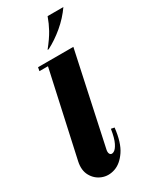

<svg xmlns="http://www.w3.org/2000/svg" viewBox="-188 -696 602 749"><g transform="rotate(-30 113.0 -321.5)"><path d="M76 -495H196L107 -81Q105 -68 110.5 -62Q116 -56 126.5 -61Q137 -66 147 -86Q157 -106 163 -145L178 -142Q171 -78 147.5 -43.5Q124 -9 94 1Q64 11 37 0.5Q10 -10 -4.5 -36Q-19 -62 -11 -99ZM34 -479 37 -495H86L83 -479ZM108 -535H103Q131 -570 145 -595.5Q159 -621 169 -649H240Q215 -613 180 -583.5Q145 -554 108 -535Z"/></g></svg>

Font: Emberly Black
Style: Italic
Weight: 900
Italic angle: -12°
Designer: Rajesh Rajput
Foundry: Rajesh Rajput
Version: Version 1.000